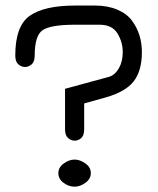

<svg xmlns="http://www.w3.org/2000/svg" viewBox="-20 -664 580 705"><path d="M253.9 21.5C266.9 21.5 280.1 16.8 293.5 7.3C306.8 -2.1 313.5 -14 313.5 -28.3C313.5 -42.6 306.8 -54.5 293.5 -64C280.1 -73.4 266.9 -78.1 253.9 -78.1C240.9 -78.1 227.7 -73.4 214.4 -64C201 -54.5 194.3 -42.6 194.3 -28.3C194.3 -14 200.7 -2.1 213.4 7.3C226.1 16.8 239.6 21.5 253.9 21.5ZM218.8 -189.5C218.8 -174.5 222.5 -163.7 230 -157.2C237.5 -150.7 245.4 -147.5 253.9 -147.5C263 -147.5 271.2 -150.7 278.3 -157.2C285.5 -163.7 289.1 -174.5 289.1 -189.5V-284.2L369.1 -306.6C417.3 -320.3 451.3 -340 471.2 -365.7C491 -391.4 501 -427.1 501 -472.7C501 -494.1 498 -514.5 492.2 -533.7C486.3 -552.9 477.2 -571 464.8 -587.9C452.5 -604.8 434.6 -618.3 411.1 -628.4C387.7 -638.5 360.4 -643.6 329.1 -643.6H254.9C180.7 -643.6 125.7 -631.2 89.8 -606.4C54 -581.7 36.1 -532.9 36.1 -460C36.1 -445 39.9 -434.2 47.4 -427.7C54.9 -421.2 63.2 -418 72.3 -418C80.7 -418 88.7 -421.2 96.2 -427.7C103.7 -434.2 107.4 -445 107.4 -460C107.4 -509.4 117.4 -540.7 137.2 -553.7C157.1 -566.7 196.3 -573.2 254.9 -573.2H345.7C376.3 -573.2 398.1 -562.7 411.1 -541.5C424.2 -520.3 430.7 -497.4 430.7 -472.7C430.7 -449.2 425.8 -429.2 416 -412.6C406.2 -396 394.2 -385.7 379.9 -381.8L218.8 -337.9Z"/></svg>

Font: Jura
Style: DemiBold
Weight: 600
Version: Version 2.5.1